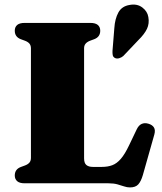

<svg xmlns="http://www.w3.org/2000/svg" viewBox="-20 -800 707 838"><path d="M391.5 -629 372.5 -622Q360 -617 353.5 -609.2Q347 -601.5 347 -589V-109Q347 -88 357 -79.8Q367 -71.5 385.5 -71.5H424Q450.5 -71.5 470.2 -79Q490 -86.5 507.5 -106.8Q525 -127 543.5 -166L577 -236Q585.5 -253.5 598.5 -259.2Q611.5 -265 628 -260Q645 -255 652 -243.5Q659 -232 653.5 -212.5L603.5 -36Q595.5 -8.5 583.5 4.8Q571.5 18 547.5 18Q534.5 18 521.5 13.5Q508.5 9 492.2 4.5Q476 0 453 0H87.5Q65.5 0 55 -9.2Q44.5 -18.5 44.5 -34Q44.5 -61 70.5 -71L89.5 -78Q102.5 -83 108.8 -90.8Q115 -98.5 115 -111V-589Q115 -601.5 108.8 -609.2Q102.5 -617 89.5 -622L70.5 -629Q44.5 -639 44.5 -666Q44.5 -682 55 -691Q65.5 -700 87.5 -700H374.5Q396.5 -700 407 -691Q417.5 -682 417.5 -666Q417.5 -639 391.5 -629ZM479 -677Q481.5 -717.5 496.5 -745.2Q511.5 -773 546 -778.5Q578.5 -784.5 601 -767.5Q623.5 -750.5 627.5 -725.5Q632.5 -697.5 621.5 -674.2Q610.5 -651 584 -625L518 -555.5Q510.5 -549 500.5 -546Q490.5 -543 482.5 -546.5Q473.5 -551 472 -559.5Q470.5 -568 471 -578Z"/></svg>

Font: Fraunces
Style: Regular
Weight: 900
Version: Version 1.000;[b76b70a41]